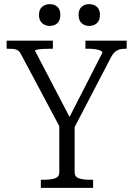

<svg xmlns="http://www.w3.org/2000/svg" viewBox="-20 -906 643 926"><path d="M266 -315 278 -275 81 -645Q74 -658 65 -663.5Q56 -669 44 -670Q32 -671 17 -671H12V-710H235V-671H221Q205 -671 188.5 -670Q172 -669 160.5 -667Q149 -665 149 -661L329 -316L301 -314L474 -652Q474 -658 463.5 -662.5Q453 -667 437 -669Q421 -671 404 -671H392V-710H591V-671H587Q571 -671 558.5 -668Q546 -665 535 -656Q524 -647 515 -629L330 -274L340 -315V-75Q340 -53 360.5 -46Q381 -39 413 -39H429V0H177V-39H194Q225 -39 245.5 -46Q266 -53 266 -75ZM271 -834Q271 -808 257 -794.5Q243 -781 220 -781Q198 -781 183 -794.5Q168 -808 168 -834Q168 -860 183 -873Q198 -886 220 -886Q243 -886 257 -873Q271 -860 271 -834ZM462 -834Q462 -808 447.5 -794.5Q433 -781 410 -781Q388 -781 373.5 -794.5Q359 -808 359 -834Q359 -860 373.5 -873Q388 -886 410 -886Q433 -886 447.5 -873Q462 -860 462 -834Z"/></svg>

Font: Roboto Serif 28pt Condensed Light
Style: Regular
Weight: 300
Width: 3
Designer: Greg Gazdowicz
Foundry: Commercial Type
Version: Version 1.008